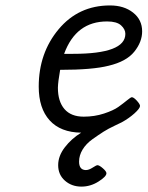

<svg xmlns="http://www.w3.org/2000/svg" viewBox="-20 -484 545 709"><path d="M123 -164.1Q123 -288.1 196.5 -376Q270 -463.9 386.2 -463.9Q438 -463.9 471.4 -437.5Q504.9 -411.1 504.9 -368.2Q504.9 -329.1 475.8 -293Q446.8 -256.8 380.9 -241.2Q321.8 -226.1 202.1 -226.1Q194.3 -182.1 193.8 -160.2Q193.8 -109.4 218 -81.3Q242.2 -53.2 289.1 -53.2Q329.1 -53.2 364 -64.7Q398.9 -76.2 417 -89.1Q435.1 -102.1 449 -113.5Q462.9 -125 466.8 -125Q473.6 -125 485.4 -112.1Q497.1 -99.1 497.1 -92.8Q497.1 -84 476.6 -65.4Q456.1 -46.9 429.2 -32.2L403.8 -20Q379.9 -8.8 362.5 2.2Q345.2 13.2 321.5 30Q297.9 46.9 284.9 68.4Q272 89.8 272 112.8Q272 143.6 296.9 144Q308.1 144 322 135Q335.9 126 339.8 126Q346.7 126 359.9 137.5Q373 148.9 373 155.8Q373 168 343.5 186.5Q314 205.1 280.8 205.1Q244.6 205.1 219.7 183.1Q194.8 161.1 194.8 126Q194.8 91.8 219.5 59.8Q244.1 27.8 279.8 5.9Q203.6 4.9 163.3 -39.6Q123 -84 123 -164.1ZM216.8 -285.2H250Q442.9 -285.2 442.9 -358.9Q442.9 -376 427 -390.4Q411.1 -404.8 376 -404.8Q260.7 -405.3 216.8 -285.2Z"/></svg>

Font: CMU Concrete
Style: Italic
Weight: 500
Italic angle: -14.04°
Version: Version 0.7.0